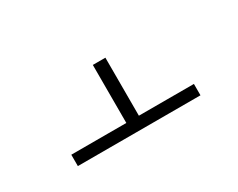

<svg xmlns="http://www.w3.org/2000/svg" viewBox="-45 -715 690 556"><g transform="rotate(-30 300.0 -437.0)"><path d="M95 -321V-359H279V-553H321V-359H505V-321Z"/></g></svg>

Font: Iosevka Aile Extralight
Style: Regular
Weight: 200
Designer: Belleve Invis
Foundry: Belleve Invis
Version: Version 31.1.0; ttfautohint (v1.8.4)